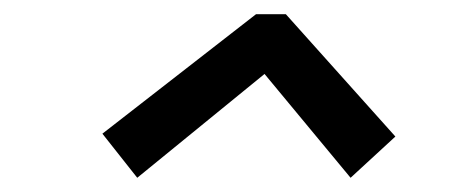

<svg xmlns="http://www.w3.org/2000/svg" viewBox="-20 -760 640 270"><path d="M473 -510 352 -656 173 -510 124 -572 340 -740H382L536 -568Z"/></svg>

Font: ABeeZee
Style: Italic
Weight: 400
Italic angle: -10°
Designer: Anja Meiners
Foundry: Anja Meiners
Version: Version 1.003; ttfautohint (v1.8.3)